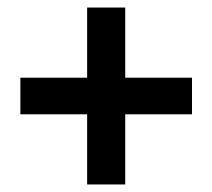

<svg xmlns="http://www.w3.org/2000/svg" viewBox="-20 -585 563 509"><path d="M211 -96V-282H34V-379H211V-565H312V-379H489V-282H312V-96Z"/></svg>

Font: Assistant ExtraLight
Style: Bold
Weight: 700
Version: Version 3.000